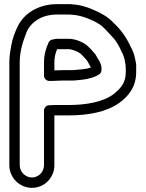

<svg xmlns="http://www.w3.org/2000/svg" viewBox="-20 -779 701 925"><path d="M255 -390C263 -390 271 -391 281 -391H332H334C370 -394 425 -397 461 -423C466 -428 469 -435 469 -441V-449C469 -476 450 -497 442 -513C441 -515 440 -517 439 -518C428 -531 414 -547 399 -560C380 -576 343 -592 312 -592H253C247 -592 241 -590 236 -589C226 -589 217 -582 214 -574C203 -549 192 -519 192 -478V-414C192 -399 206 -389 217 -389H226C235 -389 245 -390 255 -390ZM242 -440V-478C242 -504 247 -522 255 -542H312C327 -542 358 -529 366 -522C377 -513 387 -501 399 -488C405 -477 412 -464 418 -454C400 -446 365 -444 331 -441H281C268 -441 257 -440 242 -440ZM217 -272C202 -272 192 -258 192 -247V17C192 49 166 76 134 76C102 76 75 49 75 17V-478C75 -537 92 -582 109 -627C131 -674 182 -709 254 -709H317C358 -706 379 -700 413 -686C450 -670 468 -659 491 -634C502 -622 514 -609 527 -595C542 -578 554 -556 565 -532C565 -531 566 -530 566 -529C577 -511 586 -479 586 -445V-431C586 -377 559 -351 524 -323C476 -289 399 -273 309 -273H240C232 -273 224 -272 217 -272ZM134 126C194 126 242 77 242 17V-223H309C404 -223 493 -239 554 -283C594 -311 636 -357 636 -431V-445C636 -454 637 -466 635 -475C630 -502 626 -525 610 -553C590 -597 563 -636 527 -669C501 -697 471 -714 432 -731C396 -747 366 -756 320 -759H318H254C165 -759 93 -714 63 -647C52 -623 40 -594 34 -558C30 -536 25 -510 25 -478V17C25 77 74 126 134 126Z"/></svg>

Font: Blanket
Style: BlkOutline
Weight: 900
Foundry: Cannot Into Space Fonts
Version: Version 0.9